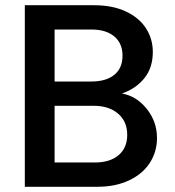

<svg xmlns="http://www.w3.org/2000/svg" viewBox="-20 -715 670 735"><path d="M581 -187Q581 -134 553.5 -91.5Q526 -49 474 -24.5Q422 0 353 0H75V-695H340Q411 -695 462 -671Q513 -647 539 -606.5Q565 -566 565 -516Q565 -456 533 -416Q501 -376 447 -357Q503 -347 542 -298Q581 -249 581 -187ZM189 -403H330Q386 -403 417.5 -428.5Q449 -454 449 -502Q449 -549 417.5 -575.5Q386 -602 330 -602H189ZM467 -199Q467 -250 432 -280Q397 -310 339 -310H189V-93H343Q401 -93 434 -121Q467 -149 467 -199Z"/></svg>

Font: IBM-Poppins
Style: Poppins-Medium
Weight: 500
Designer: Mike Abbink, Paul van der Laan, Pieter van Rosmalen, Ben Mitchell, Mark Frömberg
Foundry: Bold Monday
Version: Version 1.1